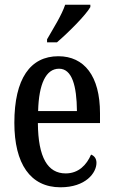

<svg xmlns="http://www.w3.org/2000/svg" viewBox="-20 -786 482 816"><path d="M180 -619V-606H222C271 -648 344 -721 364 -756V-766H257C242 -721 208 -668 180 -619ZM237 10C344 10 390 -51 390 -94C390 -113 380 -124 367 -129C348 -85 314 -49 259 -49C183 -49 142 -116 141 -263H405V-305C405 -463 338 -547 228 -547C109 -547 41 -452 41 -264C41 -90 109 10 237 10ZM307 -314H142C145 -429 175 -494 231 -494C286 -494 306 -422 307 -314Z"/></svg>

Font: Noto Serif Khmer ExtraCondensed Medium
Style: Regular
Weight: 500
Width: 2
Designer: Danh Hong and the Monotype Design Team
Foundry: Monotype Imaging Inc.
Version: Version 2.004